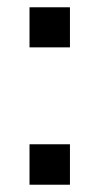

<svg xmlns="http://www.w3.org/2000/svg" viewBox="-20 -507 273 527"><path d="M61 -377V-487H172V-377ZM61 0V-111H172V0Z"/></svg>

Font: Nunito Sans Medium
Style: Regular
Weight: 500
Designer: Vernon Adams
Foundry: Vernon Adams
Version: Version 3.101; ttfautohint (v1.8.4.7-5d5b);gftools[0.9.27]